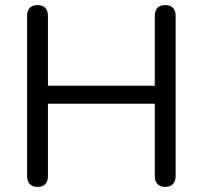

<svg xmlns="http://www.w3.org/2000/svg" viewBox="-20 -732 801 759"><path d="M128.3 6.9Q108.4 6.9 97.7 -4.5Q87.1 -15.9 87.1 -35.7V-669.3Q87.1 -690.1 97.7 -701Q108.4 -711.9 128.3 -711.9Q148.1 -711.9 158.8 -701Q169.5 -690.1 169.5 -669.3V-393H591.9V-669.3Q591.9 -690.1 602.5 -701Q613.2 -711.9 633.1 -711.9Q652.9 -711.9 663.6 -701Q674.3 -690.1 674.3 -669.3V-35.7Q674.3 -15.9 663.6 -4.5Q652.9 6.9 633.1 6.9Q613.2 6.9 602.5 -4.5Q591.9 -15.9 591.9 -35.7V-322H169.5V-35.7Q169.5 -15.9 159.3 -4.5Q149.1 6.9 128.3 6.9Z"/></svg>

Font: Nunito ExtraLight
Style: Regular
Weight: 200
Designer: Vernon Adams
Foundry: Vernon Adams
Version: Version 3.602